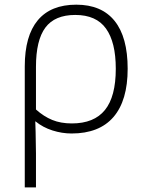

<svg xmlns="http://www.w3.org/2000/svg" viewBox="-20 -561 624 821"><path d="M525.9 -267.1Q525.9 -130.9 465.1 -60.5Q404.3 9.8 286.1 9.8Q245.1 9.8 204.3 -3.2Q163.6 -16.1 131.8 -42H130.9L132.3 3.9L133.8 95.2V240.2H85.9V-276.9Q85.9 -407.7 141.6 -474.4Q197.3 -541 306.2 -541Q414.1 -541 470 -471.7Q525.9 -402.3 525.9 -267.1ZM301.8 -497.1Q214.4 -497.1 174.1 -443.1Q133.8 -389.2 133.8 -274.9V-92.8Q167 -63 203.4 -48.1Q239.7 -33.2 287.1 -33.2Q382.3 -33.2 428.7 -90.6Q475.1 -147.9 475.1 -267.1Q475.1 -380.4 433.3 -438.7Q391.6 -497.1 301.8 -497.1Z"/></svg>

Font: JBL Sans
Style: Light
Weight: 300
Version: Version 1.10